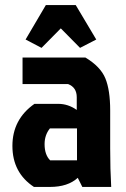

<svg xmlns="http://www.w3.org/2000/svg" viewBox="-20 -738 498 758"><path d="M284 -231H177Q156 -205 156 -169Q156 -127 178 -105H284ZM69 -511H317Q377 -475 396 -428.5Q415 -382 415 -302V-152Q415 -69 419 0H305L287 -36Q248 0 177 0H114Q29 -56 29 -162Q29 -267 116 -328H210Q249 -328 283 -304V-354Q283 -393 249 -406H69ZM161 -718H279L360 -582L296 -549L220 -626L144 -549L81 -582Z"/></svg>

Font: Jockey One
Style: Regular
Weight: 400
Designer: TypeTogether
Foundry: TypeTogether
Version: Version 1.002